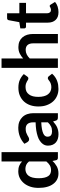

<svg xmlns="http://www.w3.org/2000/svg" viewBox="850 -1634 791 2532"><g transform="rotate(-90 1246.0 -367.5)"><path d="M382.8 -151.9V-381.8Q360.8 -408.2 337.4 -418Q311.5 -428.7 284.2 -428.7Q257.3 -428.7 233.4 -418Q210.9 -407.7 194.8 -386.7Q178.2 -364.3 170.4 -332.5Q162.1 -298.3 162.1 -254.9Q162.1 -210 169.4 -179.2Q175.8 -149.4 189.9 -127.9Q202.6 -107.9 223.1 -99.6Q244.1 -90.3 266.6 -90.3Q304.7 -90.3 332 -106.4Q358.4 -122.1 382.8 -151.9ZM382.8 -743.2H506.3V0H431.2Q406.2 0 399.9 -22.5L389.6 -71.8Q359.9 -37.6 318.4 -14.6Q278.3 7.3 224.6 7.3Q181.6 7.3 147.5 -9.8Q112.3 -27.3 87.4 -61Q61.5 -94.2 48.3 -143.1Q34.7 -191.4 34.7 -254.9Q34.7 -314.9 49.8 -360.8Q66.4 -411.1 94.7 -445.8Q124.5 -482.4 164.1 -502.4Q203.6 -522.5 254.9 -522.5Q296.9 -522.5 328.6 -508.8Q358.9 -495.6 382.8 -472.7Z M899.4 -132.3V-219.2Q849.6 -217.3 809.6 -210Q775.4 -203.6 751 -192.4Q729 -182.1 719.2 -168Q710 -154.3 710 -137.7Q710 -104.5 729.5 -90.8Q748 -77.1 779.3 -77.1Q817.9 -77.1 845.2 -90.8Q872.1 -103.5 899.4 -132.3ZM638.2 -401.9 616.2 -441.4Q704.6 -522.5 829.6 -522.5Q872.6 -522.5 909.7 -507.8Q944.8 -493.2 969.7 -466.8Q995.1 -439.9 1007.3 -403.8Q1020 -366.7 1020 -324.2V0H963.9Q946.8 0 937 -5.4Q926.8 -10.7 921.9 -26.4L910.6 -63.5Q886.2 -42 873 -33.2Q850.6 -17.6 834.5 -10.7Q811.5 -1 792 2.9Q769.5 7.8 741.2 7.8Q709 7.8 681.2 -1Q655.3 -8.3 633.8 -26.9Q614.3 -43.9 603 -70.3Q591.8 -97.2 591.8 -130.9Q591.8 -150.9 598.1 -169.9Q604 -187.5 620.1 -206.5Q631.8 -221.7 657.7 -239.3Q681.6 -255.9 715.8 -266.6Q753.4 -278.8 795.4 -285.6Q842.8 -292.5 899.4 -293.9V-324.2Q899.4 -375.5 877.4 -400.4Q856 -424.8 814 -424.8Q784.7 -424.8 764.2 -418Q749 -413.1 729.5 -402.3Q723.1 -398.4 702.1 -386.7Q688.5 -379.4 674.8 -379.4Q662.6 -379.4 652.8 -386.7Q642.6 -394.5 638.2 -401.9Z M1535.6 -449.7 1503.4 -404.3Q1498 -397.5 1492.7 -393.6Q1487.3 -389.6 1477.1 -389.6Q1467.3 -389.6 1458.5 -395.5Q1455.6 -397 1448.5 -401.6Q1441.4 -406.2 1437 -408.7Q1421.9 -416.5 1407.7 -421.4Q1389.2 -426.8 1364.7 -426.8Q1333 -426.8 1307.6 -415.5Q1284.2 -404.3 1267.1 -381.3Q1251 -360.4 1242.7 -328.6Q1234.9 -297.9 1234.9 -257.3Q1234.9 -216.8 1243.7 -184.6Q1251.5 -152.8 1268.6 -130.9Q1285.2 -108.9 1308.6 -98.1Q1333.5 -86.4 1361.8 -86.4Q1389.2 -86.4 1409.7 -94.2Q1427.2 -100.6 1440.4 -109.9Q1446.8 -114.3 1462.4 -126Q1471.7 -132.8 1482.9 -132.8Q1498 -132.8 1505.4 -121.6L1540.5 -76.7Q1520 -52.7 1496.1 -36.6Q1472.7 -20.5 1446.8 -10.7Q1416 0.5 1393.6 3.4Q1363.8 7.3 1339.4 7.3Q1290.5 7.3 1249.5 -10.7Q1207.5 -28.3 1176.3 -62Q1145 -95.7 1126.5 -145.5Q1108.4 -191.9 1108.4 -257.3Q1108.4 -315.4 1124.5 -362.3Q1140.6 -410.2 1172.4 -445.8Q1203.1 -480 1250 -501Q1294.9 -521 1357.4 -521Q1416 -521 1458 -502.4Q1502.9 -482.4 1535.6 -449.7Z M1741.2 -743.2V-458Q1771.5 -485.8 1807.1 -503.4Q1842.8 -521 1891.6 -521Q1933.6 -521 1966.3 -506.8Q1998 -493.2 2020.5 -466.8Q2043 -439.9 2053.7 -405.3Q2064.5 -370.1 2064.5 -326.7V0H1940.9V-326.7Q1940.9 -373.5 1919.4 -399.4Q1897.5 -424.8 1854 -424.8Q1822.3 -424.8 1793.9 -410.6Q1767.6 -397.5 1741.2 -371.1V0H1617.7V-743.2Z M2352.5 7.8Q2284.7 7.8 2250 -29.8Q2213.9 -67.4 2213.9 -133.8V-420.4H2161.6Q2150.9 -420.4 2144.5 -426.8Q2137.7 -433.6 2137.7 -446.3V-495.6L2220.2 -508.8L2246.1 -648.9Q2248.5 -659.2 2255.4 -664.6Q2262.2 -669.9 2273.4 -669.9H2337.4V-508.3H2474.6V-420.4H2337.4V-142.6Q2337.4 -118.7 2349.6 -105Q2360.8 -91.3 2381.8 -91.3Q2391.6 -91.3 2400.9 -94.7Q2408.2 -97.2 2414.6 -100.1L2424.8 -106Q2429.7 -108.4 2433.6 -108.4Q2438.5 -108.4 2442.4 -106Q2446.8 -102.5 2450.2 -97.7L2487.3 -37.6Q2459 -14.2 2425.3 -3.4Q2389.2 7.8 2352.5 7.8Z"/></g></svg>

Font: Lato-SemiBold
Style: Bold
Weight: 500
Designer: Lukasz Dziedzic with Adam Twardoch and Botio Nikoltchev
Foundry: tyPoland Lukasz Dziedzic
Version: ""